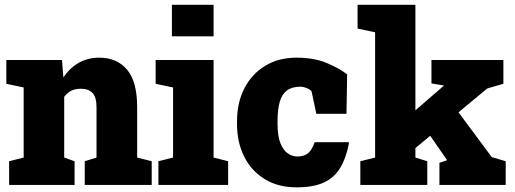

<svg xmlns="http://www.w3.org/2000/svg" viewBox="-20 -782 2178 812"><path d="M18.6 0V-100.1L80.1 -115.7V-412.1L6.8 -427.7V-528.3H242.2L248 -454.6Q274.4 -494.1 312.7 -516.1Q351.1 -538.1 399.9 -538.1Q474.1 -538.1 517.1 -487.8Q560.1 -437.5 560.1 -328.1V-115.7L621.6 -100.1V0H338.4V-100.1L388.2 -115.7V-328.6Q388.2 -371.1 371.1 -388.9Q354 -406.7 322.3 -406.7Q298.3 -406.7 281.2 -398.2Q264.2 -389.6 251.5 -372.6V-115.7L295.4 -100.1V0Z M649.9 0V-100.1L711.9 -115.7V-412.1L638.2 -427.7V-528.3H883.3V-115.7L944.8 -100.1V0ZM707 -628.4V-761.7H883.3V-628.4Z M1234.9 10.3Q1156.2 10.3 1099.6 -24.4Q1043 -59.1 1012.7 -119.6Q982.4 -180.2 982.4 -257.8V-269Q982.4 -348.6 1013.9 -409.2Q1045.4 -469.7 1101.8 -503.9Q1158.2 -538.1 1233.4 -538.1Q1309.1 -538.1 1363 -515.1Q1417 -492.2 1448.2 -467.3L1445.3 -300.8H1317.9L1297.4 -396.5Q1289.1 -404.8 1275.1 -410.2Q1261.2 -415.5 1252 -415.5Q1215.3 -415.5 1193.8 -399.7Q1172.4 -383.8 1163.1 -351.6Q1153.8 -319.3 1153.8 -269V-257.8Q1153.8 -205.6 1166.3 -175.5Q1178.7 -145.5 1197.8 -132.8Q1216.8 -120.1 1236.8 -120.1Q1267.6 -120.1 1284.4 -135.5Q1301.3 -150.9 1310.5 -180.7H1454.1L1456.1 -177.7Q1444.3 -114.7 1419.4 -73Q1394.5 -31.2 1350.3 -10.5Q1306.2 10.3 1234.9 10.3Z M1503.9 0V-100.1L1566.4 -115.7V-645.5L1492.2 -661.1V-761.7H1736.8V-115.7L1787.1 -100.1V0ZM1838.4 0V-93.3L1870.6 -104.5L1869.6 -106.4L1794.9 -214.4L1911.1 -317.9L2059.6 -117.7L2118.7 -100.1V0ZM1716.8 -139.2 1627.9 -221.2 1857.4 -419.9V-420.4L1804.7 -429.2V-528.3H2108.9V-427.7L2040.5 -407.7Z"/></svg>

Font: Roboto Slab LO Black
Style: Regular
Weight: 900
Designer: Google
Version: Version 2.000